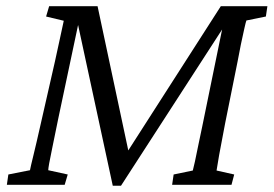

<svg xmlns="http://www.w3.org/2000/svg" viewBox="-20 -593 878 616"><path d="M137.7 -573.2H293L394.5 -96.7H382.8L688.5 -573.2H837.9L833 -540L770.5 -527.3Q768.6 -522.5 763.7 -500.5Q758.8 -478.5 752.9 -450.7Q747.1 -422.9 742.2 -395.5L702.1 -196.3Q689.5 -131.8 683.1 -95.7Q676.8 -59.6 674.8 -45.9L731.4 -33.2L722.7 0H532.2L537.1 -33.2L598.6 -45.9Q600.6 -53.7 605.5 -75.2Q610.4 -96.7 616.2 -127Q622.1 -157.2 628.9 -187.5L702.1 -544.9H722.7L368.2 2.9H341.8L223.6 -544.9H237.3L167 -212.9Q155.3 -154.3 147.9 -119.6Q140.6 -85 137.7 -68.4Q134.8 -51.8 134.8 -46.9L197.3 -33.2L187.5 0H2L6.8 -33.2L76.2 -46.9Q78.1 -57.6 86.9 -93.3Q95.7 -128.9 111.3 -198.2L156.2 -395.5Q163.1 -428.7 171.4 -465.3Q179.7 -502 184.6 -526.4L127.9 -540Z"/></svg>

Font: Crimson Pro ExtraLight Light
Style: Italic
Weight: 300
Italic angle: -12°
Version: Version 1.002